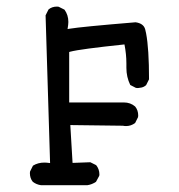

<svg xmlns="http://www.w3.org/2000/svg" viewBox="-20 -433 540 580"><path d="M361.8 -241.7V-228Q361.8 -200.2 373.5 -176.3L390.6 -167.5Q393.6 -167 396.5 -167Q399.4 -167 403.8 -168Q413.6 -168.9 421.4 -175.8L430.2 -193.4Q430.2 -285.6 421.4 -332Q419.9 -338.4 418.5 -344.7Q413.6 -362.3 389.6 -365.7Q225.1 -352.1 189.9 -346.2L184.1 -345.2Q186.5 -359.4 186.5 -366.7Q186.5 -387.7 174.8 -403.8L157.2 -412.6Q154.8 -413.1 152.3 -413.1Q136.7 -413.1 126.5 -404.3L117.7 -386.7L131.3 59.6Q120.1 58.1 114.3 58.1Q94.7 58.1 79.6 67.4L70.8 85Q70.3 87.4 70.3 89.8Q70.3 105.5 79.1 116.2Q89.8 124.5 104 126.5H243.7Q257.8 124.5 270 116.2L279.8 98.1Q280.3 96.2 280.3 94.2Q280.3 78.1 270.5 65.9L252.9 57.1L199.2 59.1L192.4 -55.2L351.1 -53.2Q356 -52.2 360.8 -52.2Q376 -52.2 388.2 -61.5L397 -79.1Q397.5 -81.5 397.5 -84Q397.5 -100.1 388.2 -111.3Q374 -123.5 354.5 -123.5H189V-275.9L192.4 -276.9Q221.7 -284.7 356 -298.8Q361.8 -269 361.8 -241.7Z"/></svg>

Font: Bakudai
Style: Light
Weight: 300
Version: Version 1.48